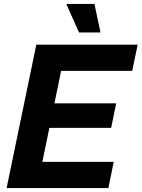

<svg xmlns="http://www.w3.org/2000/svg" viewBox="-20 -956 720 976"><path d="M13.6 0 164.6 -729H679.9L652.1 -595.9H255.4L298.3 -632.1L187.9 -97.7L160.1 -133.1H558L531 0ZM196.9 -305.9 221.6 -430.6H570.6L545 -305.9ZM381.7 -790.9 316.9 -936.1H460L490.9 -790.9Z"/></svg>

Font: Mona Sans
Style: Italic
Weight: 200
Italic angle: -11.6951°
Designer: Deni Anggara
Foundry: GitHub
Version: Version 2.000